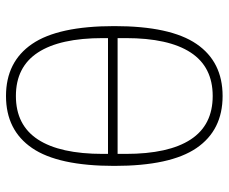

<svg xmlns="http://www.w3.org/2000/svg" viewBox="-81 -669 762 640"><g transform="rotate(-90 300.0 -349.0)"><path d="M300 12Q186 12 126.5 -75Q67 -162 67 -349Q67 -536 126.5 -623Q186 -710 300 -710Q414 -710 473.5 -623Q533 -536 533 -349Q533 -162 473.5 -75Q414 12 300 12ZM300 -21Q397 -21 445 -94.5Q493 -168 493 -311V-338H107V-311Q107 -168 155 -94.5Q203 -21 300 -21ZM107 -370H493V-387Q493 -530 445 -603.5Q397 -677 300 -677Q203 -677 155 -603.5Q107 -530 107 -387Z"/></g></svg>

Font: IBM Plex Mono ExtLt
Style: Regular
Weight: 200
Monospace: yes
Designer: Mike Abbink, Paul van der Laan, Pieter van Rosmalen
Foundry: Bold Monday
Version: Version 2.3